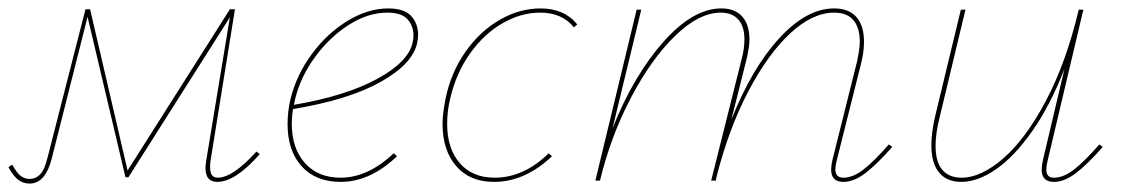

<svg xmlns="http://www.w3.org/2000/svg" viewBox="-33 -429 2668 456"><path d="M584 -63Q526 3 483 3Q455 3 455 -30Q455 -35 457 -49L513 -388L272 -8H265L175 -389L90 -53Q75 7 37 7Q23 7 11 -1.5Q-1 -10 -13 -32L-4 -38Q7 -18 16.5 -11Q26 -4 37 -4Q52 -4 62.5 -15Q73 -26 80 -55L170 -407H181L270 -24L513 -407H525L467 -47Q466 -41 466 -31Q466 -7 484 -7Q520 -7 576 -69Z M960 -346Q960 -340 958 -328Q948 -278 872 -235Q796 -192 663 -170Q660 -152 660 -135Q660 -77 691 -42Q722 -7 776 -7Q841 -7 902 -65L910 -58Q846 3 776 3Q717 3 683.5 -34Q650 -71 650 -134Q650 -165 657 -194Q671 -251 707.5 -300.5Q744 -350 792.5 -379.5Q841 -409 889 -409Q927 -409 943.5 -391Q960 -373 960 -346ZM949 -345Q949 -367 935 -383Q921 -399 887 -399Q841 -399 795.5 -370Q750 -341 715.5 -294Q681 -247 668 -194L665 -180Q788 -201 862.5 -241.5Q937 -282 947 -328Q949 -338 949 -345Z M1250 -399Q1204 -399 1160 -373.5Q1116 -348 1083 -301.5Q1050 -255 1036 -194Q1029 -165 1029 -135Q1029 -76 1059 -41.5Q1089 -7 1142 -7Q1177 -7 1209.5 -22Q1242 -37 1270 -65L1278 -58Q1248 -29 1213 -13Q1178 3 1140 3Q1083 3 1050.5 -34.5Q1018 -72 1018 -135Q1018 -157 1025 -194Q1038 -257 1072.5 -306Q1107 -355 1154 -382Q1201 -409 1251 -409Q1307 -409 1338 -371L1330 -364Q1302 -399 1250 -399Z M2086 -80Q2050 -39 2022.5 -18Q1995 3 1970 3Q1941 3 1941 -26Q1941 -36 1944 -49L2002 -281Q2009 -313 2009 -330Q2009 -363 1994 -381Q1979 -399 1948 -399Q1897 -399 1844 -350Q1791 -301 1744.5 -212.5Q1698 -124 1669 -10L1667 0H1656L1728 -287Q1735 -312 1735 -336Q1735 -366 1720.5 -382.5Q1706 -399 1679 -399Q1627 -399 1570 -343.5Q1513 -288 1465 -196Q1417 -104 1392 0H1381L1479 -406H1490L1422 -125Q1472 -250 1542.5 -329.5Q1613 -409 1680 -409Q1713 -409 1730 -389.5Q1747 -370 1747 -335Q1747 -318 1740 -288L1704 -145Q1753 -268 1818 -338.5Q1883 -409 1948 -409Q1983 -409 2001 -388.5Q2019 -368 2019 -330Q2019 -305 2012 -278L1954 -47Q1951 -35 1951 -27Q1951 -7 1970 -7Q1993 -7 2018 -26.5Q2043 -46 2078 -86Z M2586 -80Q2550 -39 2522.5 -18Q2495 3 2470 3Q2441 3 2441 -26Q2441 -36 2444 -49L2495 -265Q2461 -178 2418.5 -117.5Q2376 -57 2332.5 -27Q2289 3 2250 3Q2216 3 2197.5 -19Q2179 -41 2179 -84Q2179 -114 2188 -153L2249 -406H2260L2199 -152Q2189 -113 2189 -83Q2189 -44 2205 -25.5Q2221 -7 2251 -7Q2297 -7 2350 -53Q2403 -99 2451 -189.5Q2499 -280 2529 -406H2540L2455 -47Q2452 -35 2452 -26Q2452 -7 2470 -7Q2493 -7 2518 -26.5Q2543 -46 2578 -86Z"/></svg>

Font: Ysabeau Infant Hairline
Style: Italic
Weight: 100
Italic angle: -12°
Designer: Christian Thalmann (Catharsis Fonts)
Version: Version 0.003